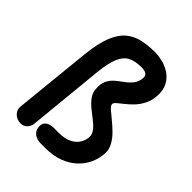

<svg xmlns="http://www.w3.org/2000/svg" viewBox="-269 -1166 1332 1332"><g transform="rotate(45 397.0 -500.0)"><path d="M160 4.5Q123.5 4.5 99.2 -20.2Q75 -45 78.5 -76.5L136.5 -648Q148.5 -765 176.8 -836Q205 -907 248.2 -943.5Q291.5 -980 348.8 -992.5Q406 -1005 475 -1005Q507 -1005 546.5 -995.2Q586 -985.5 621.8 -962.2Q657.5 -939 679 -899.2Q700.5 -859.5 696.5 -799.5Q693 -750 673.2 -712.5Q653.5 -675 626.8 -647.2Q600 -619.5 574 -599.5Q548 -579.5 531.2 -564.8Q514.5 -550 515.5 -538Q516.5 -524 538.8 -504.5Q561 -485 592.5 -459.8Q624 -434.5 655 -403.8Q686 -373 705.8 -337.2Q725.5 -301.5 723 -260.5Q720 -211 699 -163.8Q678 -116.5 638.2 -78.8Q598.5 -41 540 -18.5Q481.5 4 404 4H356Q322.5 4 296.8 -14Q271 -32 267.5 -67Q264 -100 285.2 -118.2Q306.5 -136.5 345.5 -136.5H394.5Q453 -136.5 490.5 -155.2Q528 -174 546.2 -203.8Q564.5 -233.5 566 -265.5Q567.5 -294.5 548.2 -319Q529 -343.5 499.5 -366.2Q470 -389 439.8 -413.2Q409.5 -437.5 387.5 -465.8Q365.5 -494 362 -530Q357 -580.5 372.2 -612.2Q387.5 -644 413.2 -665.8Q439 -687.5 466.5 -707.2Q494 -727 515 -752.2Q536 -777.5 540.5 -817.5Q542.5 -842 527.2 -853.2Q512 -864.5 479.5 -864.5Q419.5 -864.5 380.2 -845Q341 -825.5 318.5 -773.5Q296 -721.5 286 -624L230.5 -63.5Q227.5 -34 209.2 -14.8Q191 4.5 160 4.5Z"/></g></svg>

Font: Edu NSW ACT Hand
Style: Regular
Weight: 400
Designer: Tina and Corey Anderson, Eben Sorkin, Mirko Velimirovic
Foundry: Sorkin Type Co.
Version: Version 2.000